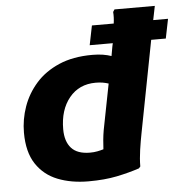

<svg xmlns="http://www.w3.org/2000/svg" viewBox="-54 -813 851 877"><g transform="rotate(-5 371.5 -374.0)"><path d="M743 -696 725 -607H658L577 -187Q570 -152 564 -111Q558 -70 558 -35L551 -27Q503 -11 447 0.5Q391 12 317 12Q238 12 176 -12.5Q114 -37 78 -91.5Q42 -146 42 -235Q42 -296 62.5 -354Q83 -412 124.5 -459Q166 -506 230.5 -534Q295 -562 384 -562Q411 -562 432.5 -558.5Q454 -555 471 -549L479 -594Q481 -600 482 -607H376L394 -696H494Q496 -710 496.5 -723.5Q497 -737 496 -749L503 -760H688L675 -696ZM222 -235Q222 -179 249.5 -148.5Q277 -118 335 -118Q353 -118 368.5 -121Q384 -124 397 -128Q398 -148 400 -170Q402 -192 406 -215L447 -425Q435 -429 420.5 -431.5Q406 -434 388 -434Q312 -434 267 -379Q222 -324 222 -235Z"/></g></svg>

Font: Kufam
Style: Bold Italic
Weight: 700
Italic angle: -11°
Designer: Artur Schmal
Foundry: Original Type
Version: Version 1.301; ttfautohint (v1.8.3)